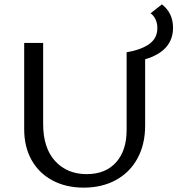

<svg xmlns="http://www.w3.org/2000/svg" viewBox="-20 -855 814 881"><path d="M646 -583V-279Q646 -193 611 -128.5Q576 -64 512 -29Q448 6 364 6Q283 6 221 -27Q159 -60 125 -120.5Q91 -181 91 -262V-658H178V-286Q178 -176 233 -116Q288 -56 378 -56Q464 -56 512.5 -110Q561 -164 561 -258V-615Q629 -627 665.5 -653.5Q702 -680 702 -726Q702 -748 694 -765.5Q686 -783 671 -794L723 -835Q774 -795 774 -728Q774 -621 646 -583Z"/></svg>

Font: Ysabeau SC Medium
Style: Regular
Weight: 500
Designer: Christian Thalmann (Catharsis Fonts)
Version: Version 0.003